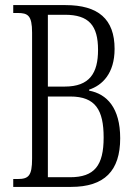

<svg xmlns="http://www.w3.org/2000/svg" viewBox="-20 -734 544 754"><path d="M32 0H259C390 0 452 -63 452 -191C452 -310 400 -365 330 -378V-382C382 -399 430 -446 430 -542C430 -659 366 -714 237 -714H32V-683H49C89 -683 106 -674 106 -606V-111C106 -43 92 -31 49 -31H32ZM234 -394H168V-676H235C329 -676 365 -634 365 -538C365 -447 332 -394 234 -394ZM255 -38H168V-355H256C355 -355 387 -302 387 -194C387 -84 351 -38 255 -38Z"/></svg>

Font: Noto Serif Bengali ExtraCondensed Light
Style: Regular
Weight: 300
Width: 2
Designer: Juan Bruce, Universal Thirst, Indian Type Foundry and the Monotype Design Team.
Foundry: Monotype Imaging Inc.
Version: Version 2.003